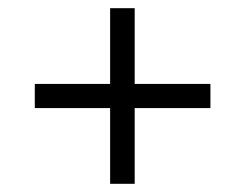

<svg xmlns="http://www.w3.org/2000/svg" viewBox="-20 -592 599 469"><path d="M249 -143V-328H65V-387H249V-572H309V-387H494V-328H309V-143Z"/></svg>

Font: Noto Serif Ahom
Style: Regular
Weight: 400
Designer: Monotype Design Team
Foundry: Monotype Imaging Inc.
Version: Version 2.007; ttfautohint (v1.8.4.7-5d5b)